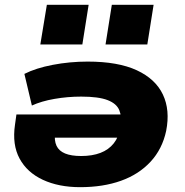

<svg xmlns="http://www.w3.org/2000/svg" viewBox="-20 -764 767 795"><path d="M312 11Q223 11 157.5 -19.5Q92 -50 61 -107.5Q30 -165 42 -247L48 -290H512L498 -194H181L208 -215Q204 -182 214 -160.5Q224 -139 249.5 -128.5Q275 -118 316 -118Q362 -118 396 -131Q430 -144 451 -170.5Q472 -197 478 -236L480 -242Q485 -280 474 -307.5Q463 -335 425.5 -349.5Q388 -364 316 -364Q260 -364 205.5 -354.5Q151 -345 112 -327L81 -458Q128 -482 198.5 -495.5Q269 -509 343 -509Q469 -509 546.5 -473Q624 -437 654.5 -372.5Q685 -308 668 -222Q652 -147 603.5 -94.5Q555 -42 481 -15.5Q407 11 312 11ZM417 -580 443 -744H616L590 -580ZM147 -580 174 -744H347L321 -580Z"/></svg>

Font: Nunito Sans 10pt Expanded Black
Style: Italic
Weight: 900
Width: 7
Italic angle: -9°
Designer: Vernon Adams
Foundry: Vernon Adams
Version: Version 3.101;gftools[0.9.27]